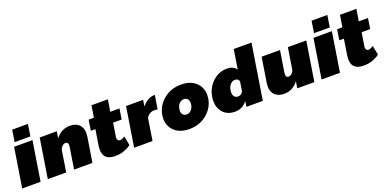

<svg xmlns="http://www.w3.org/2000/svg" viewBox="-10 -1486 4596 2290"><g transform="rotate(-20 2287.5 -341.5)"><path d="M0 0 79.2 -500H312.5L233.3 0ZM104.2 -550 127.5 -700H327.5L304.2 -550Z M325 0 404.2 -500H620.8L607.5 -415Q678.3 -508.3 789.2 -508.3Q861.7 -508.3 903.3 -468.8Q945 -429.2 945 -357.5Q945 -335.8 941.7 -316.7L891.7 0H658.3L700.8 -266.7Q703.3 -282.5 703.3 -295Q703.3 -315.8 695 -324.6Q686.7 -333.3 669.2 -333.3Q628.3 -333.3 602.5 -277.5L558.3 0Z M1004.2 -366.7 1025 -500H1091.7L1115.8 -650H1324.2L1300 -500H1416.7L1395.8 -366.7H1287.5L1260.8 -200Q1259.2 -188.3 1259.2 -183.3Q1259.2 -162.5 1269.2 -152.1Q1279.2 -141.7 1293.3 -141.7Q1319.2 -141.7 1355.8 -166.7L1379.2 -50Q1354.2 -27.5 1300 -5.4Q1245.8 16.7 1176.7 16.7Q1026.7 16.7 1026.7 -120Q1026.7 -139.2 1030.8 -166.7L1062.5 -366.7Z M1420.8 0 1500 -500H1716.7L1704.2 -419.2Q1774.2 -508.3 1868.3 -508.3L1840 -332.5Q1819.2 -337.5 1799.2 -337.5Q1735.8 -337.5 1698.3 -279.2L1654.2 0Z M1865 -206.7Q1865 -225 1869.2 -250Q1887.5 -363.3 1979.6 -440Q2071.7 -516.7 2202.5 -516.7Q2320 -516.7 2387.9 -453.8Q2455.8 -390.8 2455.8 -293.3Q2455.8 -270 2452.5 -250Q2434.2 -136.7 2341.7 -60Q2249.2 16.7 2118.3 16.7Q2000.8 16.7 1932.9 -46.2Q1865 -109.2 1865 -206.7ZM2083.3 -228.3Q2083.3 -196.7 2099.6 -177.5Q2115.8 -158.3 2145.8 -158.3Q2180.8 -158.3 2205 -184.2Q2229.2 -210 2235.8 -250Q2237.5 -265 2237.5 -271.7Q2237.5 -303.3 2221.2 -322.5Q2205 -341.7 2175 -341.7Q2140 -341.7 2116.2 -316.2Q2092.5 -290.8 2085.8 -250Q2085.8 -249.2 2084.6 -240.8Q2083.3 -232.5 2083.3 -228.3Z M2498.3 -200.8Q2498.3 -222.5 2502.5 -250Q2520 -360 2598.3 -434.2Q2676.7 -508.3 2785 -508.3Q2860 -508.3 2900.8 -453.3L2940 -700H3165L3054.2 0H2845.8L2856.7 -68.3Q2794.2 8.3 2702.5 8.3Q2606.7 8.3 2552.5 -50Q2498.3 -108.3 2498.3 -200.8ZM2733.3 -224.2Q2733.3 -188.3 2750.8 -169.2Q2768.3 -150 2795 -150Q2837.5 -150 2859.2 -190L2878.3 -310Q2870 -350 2826.7 -350Q2795 -350 2769.2 -323.8Q2743.3 -297.5 2735.8 -250Q2733.3 -236.7 2733.3 -224.2Z M3787.5 -500 3708.3 0H3491.7L3505 -85Q3434.2 8.3 3323.3 8.3Q3250.8 8.3 3209.2 -31.3Q3167.5 -70.8 3167.5 -142.5Q3167.5 -164.2 3170.8 -183.3L3220.8 -500H3454.2L3411.7 -233.3Q3409.2 -217.5 3409.2 -205Q3409.2 -184.2 3417.5 -175.4Q3425.8 -166.7 3443.3 -166.7Q3484.2 -166.7 3510 -222.5L3554.2 -500Z M3800 0 3879.2 -500H4112.5L4033.3 0ZM3904.2 -550 3927.5 -700H4127.5L4104.2 -550Z M4158.3 -366.7 4179.2 -500H4245.8L4270 -650H4478.3L4454.2 -500H4570.8L4550 -366.7H4441.7L4415 -200Q4413.3 -188.3 4413.3 -183.3Q4413.3 -162.5 4423.3 -152.1Q4433.3 -141.7 4447.5 -141.7Q4473.3 -141.7 4510 -166.7L4533.3 -50Q4508.3 -27.5 4454.2 -5.4Q4400 16.7 4330.8 16.7Q4180.8 16.7 4180.8 -120Q4180.8 -139.2 4185 -166.7L4216.7 -366.7Z"/></g></svg>

Font: BoonTook
Style: Italic
Weight: 400
Italic angle: -9°
Designer: Sungsit Sawaiwan
Foundry: FontUni
Version: Version 3.0